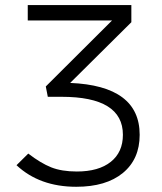

<svg xmlns="http://www.w3.org/2000/svg" viewBox="-20 -713 626 743"><path d="M274.9 9.8Q133.3 9.8 43.9 -73.7L89.4 -118.7Q137.7 -81.5 178.2 -65.4Q218.8 -49.3 277.3 -49.3Q361.8 -49.3 408.7 -86.7Q455.6 -124 455.6 -191.4Q455.6 -338.4 218.3 -338.4H165L157.2 -378.4L413.6 -633.8H87.4V-693.4H488.3V-627L251.5 -392.1Q520.5 -380.9 520.5 -191.4Q520.5 -97.2 455.6 -43.7Q390.6 9.8 274.9 9.8Z"/></svg>

Font: Cascadia Mono PL Light
Style: Regular
Weight: 300
Monospace: yes
Designer: Aaron Bell
Foundry: Saja Typeworks
Version: Version 2404.023; ttfautohint (v1.8.4)